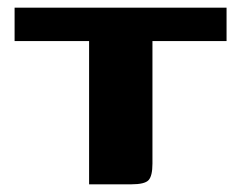

<svg xmlns="http://www.w3.org/2000/svg" viewBox="-20 -480 628 500"><path d="M18 -460H570V-373H377V-54Q377 -22 367 -11Q357 0 322 0H212V-373H18Z"/></svg>

Font: Genos Thin
Style: Bold
Weight: 700
Version: Version 1.010